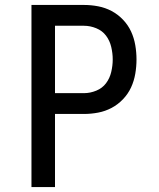

<svg xmlns="http://www.w3.org/2000/svg" viewBox="-20 -755 640 775"><path d="M107 0V-735H319Q348 -735 376.5 -729.5Q405 -724 430.5 -710.5Q456 -697 476.5 -675.5Q497 -654 509 -628Q521 -602 526 -573Q531 -544 531 -515Q531 -486 526 -457Q521 -428 509 -402Q497 -376 476.5 -354.5Q456 -333 430.5 -319.5Q405 -306 376.5 -300.5Q348 -295 319 -295H202V0ZM202 -379H319Q344 -379 368.5 -389Q393 -399 408 -419Q423 -439 429 -464.5Q435 -490 435 -515Q435 -540 429 -565.5Q423 -591 408 -611Q393 -631 368.5 -641Q344 -651 319 -651H202Z"/></svg>

Font: Zed Mono Medium Extended
Style: Regular
Weight: 500
Width: 7
Monospace: yes
Designer: Belleve Invis
Foundry: Belleve Invis
Version: Version 1.0.0; ttfautohint (v1.8.4)